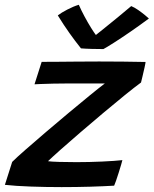

<svg xmlns="http://www.w3.org/2000/svg" viewBox="-54 -780 643 804"><path d="M424 -2.5Q382.5 0 324 1.8Q265.5 3.5 204 3.5Q137.5 3.5 74.2 1.2Q11 -1 -33.5 -6L-3 -102Q15.5 -120.5 53.8 -154Q92 -187.5 139.5 -228Q187 -268.5 235.2 -308.8Q283.5 -349 323.2 -381.5Q363 -414 385 -430.5Q375 -430.5 348.8 -430.5Q322.5 -430.5 290.5 -430.5Q258.5 -430.5 231 -430.5Q200 -430.5 169.2 -429.8Q138.5 -429 116.5 -428.2Q94.5 -427.5 90.5 -427L120.5 -521Q138 -521 176.2 -521.2Q214.5 -521.5 263 -522Q311.5 -522.5 361 -522.5Q408.5 -522.5 460.2 -522Q512 -521.5 555.5 -520.5Q555.5 -516.5 551.5 -498.2Q547.5 -480 542.8 -460.5Q538 -441 536.5 -434.5Q510.5 -415.5 468.5 -381.5Q426.5 -347.5 377.8 -306.5Q329 -265.5 282.2 -225.2Q235.5 -185 199.2 -152.8Q163 -120.5 147 -105Q159 -103 194 -102Q229 -101 266 -101Q319.5 -101 373.8 -103.5Q428 -106 458.5 -109.5Q457.5 -104.5 453 -89.5Q448.5 -74.5 442.8 -56.2Q437 -38 431.8 -22.8Q426.5 -7.5 424 -2.5ZM495.5 -754.5Q509 -749 524.8 -738Q540.5 -727 553.2 -716.5Q566 -706 569.5 -702.5Q528.5 -672 490.2 -645.8Q452 -619.5 422.5 -600.8Q393 -582 379 -574.5Q358.5 -574.5 330 -575.2Q301.5 -576 285 -577.5Q260.5 -608 236.8 -641.5Q213 -675 188 -715.5Q202 -726.5 228 -740Q254 -753.5 276 -760Q286.5 -736 300.5 -710Q314.5 -684 327.5 -663.2Q340.5 -642.5 347.5 -633.5Q361.5 -644.5 386.8 -665Q412 -685.5 441.2 -709.2Q470.5 -733 495.5 -754.5Z"/></svg>

Font: Grandstander Medium
Style: Italic
Weight: 500
Italic angle: -15°
Designer: Tyler Finck
Foundry: Etcetera Type Co
Version: Version 1.200; ttfautohint (v1.8.3)